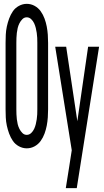

<svg xmlns="http://www.w3.org/2000/svg" viewBox="-20 -763 540 998"><path d="M119 8Q98 8 78.5 -2.5Q59 -13 47 -30.5Q35 -48 27.5 -68.5Q20 -89 15.5 -110Q11 -131 10 -152.5Q9 -174 9 -195V-540Q9 -561 10 -582.5Q11 -604 15.5 -625Q20 -646 27.5 -666.5Q35 -687 47 -704.5Q59 -722 78.5 -732.5Q98 -743 119 -743Q141 -743 160 -732.5Q179 -722 191.5 -704.5Q204 -687 211.5 -666.5Q219 -646 223 -625Q227 -604 228.5 -582.5Q230 -561 230 -540V-195Q230 -174 228.5 -152.5Q227 -131 223 -110Q219 -89 211.5 -68.5Q204 -48 191.5 -30.5Q179 -13 160 -2.5Q141 8 119 8ZM119 -62Q132 -62 142 -71.5Q152 -81 157.5 -93Q163 -105 166 -117.5Q169 -130 171 -143Q173 -156 173.5 -169Q174 -182 174 -195V-540Q174 -553 173.5 -566Q173 -579 171 -592Q169 -605 166 -617.5Q163 -630 157.5 -642Q152 -654 142 -663.5Q132 -673 119 -673Q106 -673 96.5 -663.5Q87 -654 81 -642Q75 -630 72 -617.5Q69 -605 67.5 -592Q66 -579 65.5 -566Q65 -553 65 -540V-195Q65 -182 65.5 -169Q66 -156 67.5 -143Q69 -130 72 -117.5Q75 -105 81 -93Q87 -81 96.5 -71.5Q106 -62 119 -62ZM322 215Q326 188 330.5 161.5Q335 135 339 108L353 18L267 -520H324L382 -133L438 -520H495L379 215Z"/></svg>

Font: Iosevka NFM
Style: Regular
Weight: 400
Monospace: yes
Designer: Belleve Invis
Foundry: Belleve Invis
Version: Version 29.0.4; ttfautohint (v1.8.4);Nerd Fonts 3.3.0